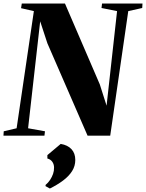

<svg xmlns="http://www.w3.org/2000/svg" viewBox="-42 -763 822 1080"><path d="M-22.5 0 -21 -24.5 51.5 -41.5 148.5 -700.5 76.5 -717 80.5 -743H323.5L519.5 -288L557.5 -168.5L616.5 -700.5L529 -718L532 -743H759.5L758 -718L679.5 -700.5L578 0H450.5L224.5 -519.5L184 -643L116 -41.5L211 -24.5L208 0ZM214 284 214.5 277Q229.5 264.5 240 248.5Q250.5 232.5 256.5 215Q262.5 197.5 262 179.5Q262 161.5 252.5 147.5Q243 133.5 224.5 128.5V109.5L299.5 46.5Q338.5 53 360 76Q381.5 99 381.5 137Q381.5 171 363.5 199.5Q345.5 228 313.2 252.2Q281 276.5 238.5 297.5Z"/></svg>

Font: Merriweather 120pt Black
Style: Italic
Weight: 900
Italic angle: -7.8°
Version: Version 2.101